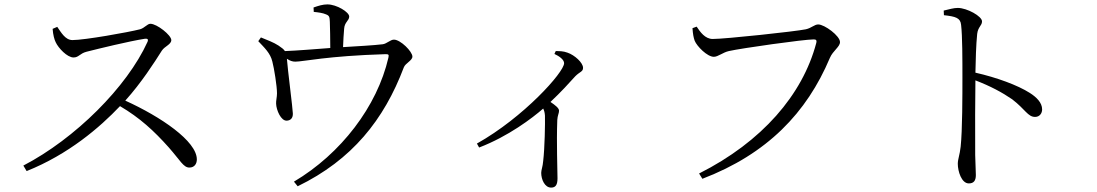

<svg xmlns="http://www.w3.org/2000/svg" viewBox="-20 -794 4980 872"><path d="M219 -663C221 -635 227 -614 233 -602C245 -576 285 -533 314 -533C338 -533 342 -551 373 -559C428 -573 567 -607 638 -618C649 -619 655 -617 650 -604C557 -399 321 -164 86 -42L101 -17C291 -93 433 -215 525 -312C615 -259 679 -200 746 -125C799 -65 813 -33 840 -33C863 -33 874 -50 874 -70C874 -153 710 -264 549 -337C622 -418 681 -510 715 -564C728 -584 758 -592 758 -612C758 -634 693 -686 663 -686C649 -686 637 -667 616 -661C561 -647 364 -612 309 -612C276 -612 257 -648 240 -672Z M1405 -740C1425 -738 1447 -735 1460 -729C1476 -723 1477 -717 1478 -695C1479 -671 1480 -612 1480 -576C1412 -571 1330 -564 1274 -562C1269 -570 1260 -577 1245 -587C1222 -602 1194 -612 1165 -624L1153 -607C1180 -578 1208 -553 1217 -514C1225 -484 1238 -403 1238 -370C1238 -353 1233 -335 1234 -323C1235 -294 1256 -244 1283 -246C1299 -247 1311 -257 1310 -279C1310 -297 1286 -483 1283 -527C1297 -518 1308 -514 1321 -514C1357 -514 1466 -540 1731 -548C1745 -548 1747 -546 1744 -532C1693 -311 1529 -96 1315 31L1332 52C1579 -68 1724 -250 1814 -488C1821 -507 1853 -519 1853 -537C1853 -560 1799 -614 1769 -614C1753 -614 1736 -595 1718 -593C1677 -588 1603 -584 1538 -580C1539 -608 1541 -643 1543 -664C1545 -694 1566 -700 1566 -719C1566 -739 1509 -774 1467 -774C1446 -774 1427 -768 1404 -760Z M2498 -549C2520 -539 2542 -523 2542 -507C2542 -466 2358 -261 2146 -142L2156 -124C2289 -175 2398 -258 2447 -301C2452 -291 2454 -282 2455 -269C2456 -235 2454 -121 2447 -63C2445 -37 2438 -22 2438 -9C2438 21 2454 58 2483 58C2503 58 2512 46 2512 16C2512 -27 2507 -140 2511 -249C2512 -269 2519 -280 2519 -291C2519 -303 2502 -316 2480 -331C2528 -376 2565 -417 2593 -448C2614 -469 2628 -468 2628 -486C2628 -509 2590 -544 2557 -555C2538 -562 2521 -562 2504 -562Z M3217 -617C3182 -617 3160 -649 3144 -673L3125 -666C3127 -638 3130 -623 3135 -609C3145 -584 3192 -536 3222 -536C3241 -536 3263 -556 3290 -562C3347 -575 3631 -615 3675 -615C3685 -615 3691 -613 3687 -598C3625 -364 3441 -150 3155 -6L3170 18C3465 -95 3644 -282 3749 -531C3763 -564 3795 -581 3795 -603C3795 -631 3725 -683 3696 -683C3679 -683 3666 -667 3640 -661C3592 -651 3274 -617 3217 -617Z M4266 -746 4267 -725C4320 -719 4342 -713 4345 -681C4351 -631 4351 -522 4351 -442C4351 -366 4351 -202 4343 -128C4339 -90 4330 -72 4330 -50C4330 -16 4347 39 4380 39C4402 39 4412 27 4412 1C4412 -16 4410 -46 4409 -90C4408 -196 4409 -360 4410 -429C4478 -403 4532 -374 4577 -343C4637 -297 4648 -263 4681 -263C4702 -263 4713 -280 4713 -297C4713 -328 4687 -353 4657 -372C4602 -407 4507 -442 4410 -464C4411 -518 4413 -592 4418 -640C4422 -673 4440 -677 4440 -697C4440 -720 4372 -758 4330 -758C4311 -758 4292 -752 4266 -746Z"/></svg>

Font: Harano Aji Mincho KR
Style: Regular
Weight: 400
Foundry: Masamichi Hosoda
Version: HaranoAjiMinchoKR-Regular version 20230610;ttx 4.39.4